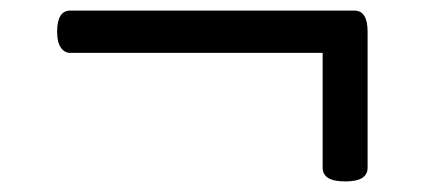

<svg xmlns="http://www.w3.org/2000/svg" viewBox="-20 -498 803 363"><path d="M633 -155Q611 -155 600.5 -161.5Q590 -168 590 -181V-398H113Q102 -398 95 -408Q88 -418 88 -438Q88 -478 113 -478H650Q675 -478 675 -438V-181Q675 -168 664.5 -161.5Q654 -155 633 -155Z"/></svg>

Font: Playwrite NG Modern
Style: Regular
Weight: 400
Designer: Veronika Burian, José Scaglione
Foundry: TypeTogether
Version: Version 1.002